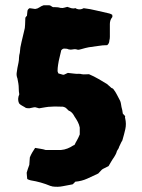

<svg xmlns="http://www.w3.org/2000/svg" viewBox="-20 -657 539 727"><path d="M454 -209Q459 -188 454.5 -168Q450 -148 444 -128Q443 -123 440 -120Q438 -115 435.5 -110.5Q433 -106 431 -101Q430 -96 427 -92Q424 -88 422 -83Q421 -78 418 -72.5Q415 -67 412 -62Q409 -58 406.5 -54Q404 -50 401 -45L391 -28Q384 -24 377 -21Q368 -17 365 -14Q362 -11 352 0Q331 10 310 19.5Q289 29 265 31Q262 34 260 36.5Q258 39 255 41Q237 44 218 48Q199 52 178 49Q177 48 175 48Q173 48 171 47Q135 32 97 26Q92 25 85 22L83 20Q82 15 82 9.5Q82 4 81 -3Q85 -17 91 -33Q92 -41 92 -47.5Q92 -54 93 -61Q97 -71 102 -79.5Q107 -88 113 -97Q124 -95 134 -93.5Q144 -92 153 -89H197Q211 -88 223.5 -91Q236 -94 247 -100Q251 -102 254.5 -104.5Q258 -107 262 -108Q264 -113 266.5 -117Q269 -121 271 -125Q274 -130 276.5 -135.5Q279 -141 282 -148V-174Q280 -185 274.5 -195.5Q269 -206 262 -216Q255 -230 245 -236Q241 -237 238.5 -239.5Q236 -242 233 -245Q228 -251 218 -253Q208 -253 196.5 -253.5Q185 -254 174 -253Q164 -253 152.5 -251Q141 -249 129 -247Q126 -247 122.5 -248.5Q119 -250 113 -251Q109 -251 103 -249.5Q97 -248 91 -247Q87 -247 82 -247.5Q77 -248 74 -251Q69 -254 62.5 -257.5Q56 -261 52 -266Q45 -282 53 -300Q52 -305 51.5 -311Q51 -317 51 -322Q51 -332 49.5 -341Q48 -350 46 -360Q42 -370 43 -380Q44 -390 46 -400Q48 -410 50 -419.5Q52 -429 52 -439Q52 -444 53 -448.5Q54 -453 55 -457Q56 -477 61.5 -498Q67 -519 71 -538Q75 -551 75 -564Q75 -577 76 -590Q78 -592 79 -594Q80 -596 82 -597Q83 -602 83 -607Q83 -612 84 -616Q85 -622 92 -626Q97 -625 103 -624.5Q109 -624 113 -623Q122 -624 129 -629Q136 -634 145 -637H167Q172 -636 176 -632.5Q180 -629 187 -630Q201 -630 210 -627Q218 -626 223.5 -628Q229 -630 235 -631Q243 -628 250 -626Q257 -624 266 -626Q268 -626 269 -624Q283 -618 297 -626Q322 -623 346 -617Q370 -611 394 -606Q397 -605 399.5 -604Q402 -603 405 -601Q405 -599 405.5 -596.5Q406 -594 405 -592Q400 -586 398 -579.5Q396 -573 396 -566V-531Q396 -524 396 -517Q396 -510 394 -503Q394 -493 386 -486Q369 -486 351.5 -483Q334 -480 316 -478Q309 -477 302.5 -475Q296 -473 288 -471Q284 -470 280 -469Q276 -468 273 -469Q265 -472 256.5 -470Q248 -468 240 -470Q236 -472 232 -472.5Q228 -473 223 -473Q219 -473 216.5 -471Q214 -469 212 -467Q209 -453 205.5 -439.5Q202 -426 200 -412Q199 -406 198.5 -400Q198 -394 198 -389Q198 -386 199 -384Q200 -382 201 -379Q205 -378 208 -377Q211 -376 215 -375Q216 -374 222 -374Q227 -376 237 -381Q243 -380 249.5 -379.5Q256 -379 263 -378Q271 -377 277.5 -377.5Q284 -378 290 -376Q297 -375 303.5 -375.5Q310 -376 317 -376Q336 -368 353 -358Q370 -348 385 -339L402 -324Q408 -322 409 -320Q417 -310 423 -298Q429 -286 435 -275Q437 -270 438 -264Q439 -258 440 -252Q442 -246 443 -240Q444 -234 445 -227L454 -217Q454 -216 453.5 -214Q453 -212 454 -209Z"/></svg>

Font: Daruma Drop One
Style: Regular
Weight: 400
Designer: Maniackers Design
Version: Version 1.000